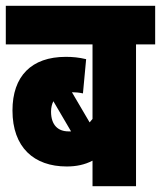

<svg xmlns="http://www.w3.org/2000/svg" viewBox="-20 -642 555 662"><path d="M515 -489V-622H0V-489H299V-232C296 -228 292 -224 289 -220L228 -324C240 -324 252 -323 266 -320L277 -438C252 -444 230 -446 207 -446C88 -446 23 -379 23 -261C23 -134 97 -68 210 -68C243 -68 272 -74 299 -88V0H449V-489ZM156 -257C156 -271 159 -283 164 -293L225 -189C222 -189 219 -189 216 -189C181 -189 156 -210 156 -257Z"/></svg>

Font: Noto Sans Devanagari ExtraCondensed Black
Style: Regular
Weight: 900
Width: 2
Designer: Jelle Bosma - Monotype Design Team
Foundry: Monotype Imaging Inc.
Version: Version 2.004